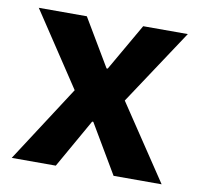

<svg xmlns="http://www.w3.org/2000/svg" viewBox="-64 -593 689 661"><g transform="rotate(10 280.0 -262.5)"><path d="M18 0 191 -267 20 -525H188L286 -360H290L385 -525H541L367 -262L542 0H374L273 -171H269L172 0Z"/></g></svg>

Font: Plexus Sans Bold
Style: Regular
Weight: 700
Version: Version 2.001;PS 002.001;hotconv 1.0.70;makeotf.lib2.5.58329